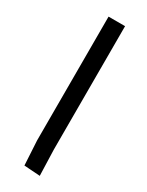

<svg xmlns="http://www.w3.org/2000/svg" viewBox="-152 -571 464 604"><g transform="rotate(30 80.0 -269.0)"><path d="M50 -540H110V-92L113 2L55 -2L50 -90Z"/></g></svg>

Font: Glametrix
Style: Regular
Weight: 500
Designer: gluk
Foundry: gluk
Version: Version 0.40